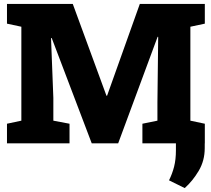

<svg xmlns="http://www.w3.org/2000/svg" viewBox="-20 -731 1074 979"><path d="M15.6 0V-100.1L88.9 -115.7V-594.7L15.6 -610.4V-710.9H351.1L522.9 -242.7H525.9L692.9 -710.9H1024.4V-610.4L950.7 -594.7V-115.7L1024.4 -100.1V0H706.1V-100.1L782.7 -115.7V-208.5L786.6 -543L783.7 -543.5L582.5 0H447.8L243.7 -537.1L240.2 -536.6L252 -231.9V-115.7L334.5 -100.1V0ZM921.9 228 841.8 188.5Q858.4 155.3 867.7 118.9Q877 82.5 877 35.2V-91.3H1024.4L1023.9 24.9Q1023.9 88.4 993.2 140.1Q962.4 191.9 921.9 228Z"/></svg>

Font: Roboto Slab Black
Style: Regular
Weight: 900
Designer: Google
Version: Version 2.000; ttfautohint (v1.8.1.43-b0c9)